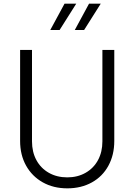

<svg xmlns="http://www.w3.org/2000/svg" viewBox="-20 -1018 735 1050"><path d="M90 -247V-745H155V-245Q155 -187 179 -142.5Q203 -98 247 -73Q291 -48 348 -48Q404 -48 448 -73Q492 -98 516 -142.5Q540 -187 540 -245V-745H605V-247Q605 -171 573 -112Q541 -53 482.5 -20.5Q424 12 348 12Q272 12 213.5 -21Q155 -54 122.5 -112.5Q90 -171 90 -247ZM333 -998H397L306 -854H255ZM467 -998H531L440 -854H389Z"/></svg>

Font: Evergrow Sans
Style: Light
Weight: 300
Foundry: 10Web
Version: Version 1.000